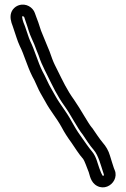

<svg xmlns="http://www.w3.org/2000/svg" viewBox="-20 -724 546 833"><path d="M425 38C422 34 416 20 411 6C404 -12 398 -45 379 -67C366 -82 344 -114 330 -134C314 -156 302 -177 292 -195C265 -245 242 -268 219 -310C203 -339 196 -349 185 -373C180 -383 177 -390 173 -398L164 -415C144 -455 130 -508 111 -546C104 -561 96 -590 88 -611C86 -617 84 -621 82 -626L78 -639C76 -647 76 -652 76 -653C79 -654 83 -653 85 -650L92 -629C97 -613 101 -604 105 -589C111 -569 125 -542 129 -531C134 -516 146 -488 147 -485C155 -460 165 -438 174 -420L183 -402C210 -348 226 -311 262 -261C287 -226 316 -168 339 -140C352 -120 371 -91 387 -73C407 -50 418 -5 427 22C428 26 436 42 425 38ZM478 15 474 5C467 -15 466 -21 457 -49C451 -70 440 -89 425 -106C413 -120 393 -150 380 -169L378 -171C362 -190 330 -250 302 -290C269 -336 254 -370 227 -424L218 -442C210 -458 203 -478 195 -501C192 -510 180 -535 176 -547C170 -563 157 -591 154 -603C148 -623 144 -633 139 -646L131 -668C123 -691 94 -712 61 -701C52 -698 43 -692 36 -683C23 -665 24 -645 30 -625L35 -611C37 -606 39 -599 41 -593C47 -577 55 -547 66 -524C84 -489 97 -439 120 -393L129 -376C132 -370 136 -361 140 -352C152 -324 160 -313 175 -286C201 -238 224 -215 248 -171C259 -150 273 -128 290 -105C303 -86 323 -54 341 -34C346 -28 356 0 365 23C369 32 372 68 402 83C431 98 463 83 476 57C482 45 484 29 478 15Z"/></svg>

Font: Squarish
Style: Fog
Weight: 400
Foundry: Cannot Into Space Fonts
Version: Version 0.272